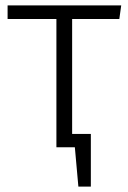

<svg xmlns="http://www.w3.org/2000/svg" viewBox="-20 -543 473 708"><path d="M315 145H269L256 0H188V-473H8V-523H427L420 -473H246V-49H315Z"/></svg>

Font: Trujillo Light
Style: Regular
Weight: 300
Designer: Fira Sans original fonts by bBox Type GmbH, Carrois Corporate GbR, & Edenspiekermann AG / Changes by Cristiano Sobral
Foundry: Fira Sans original fonts by bBox Type GmbH, Carrois Corporate GbR, & Edenspiekermann AG / Changes by Cristiano Sobral
Version: Version 4.301;July 28, 2020;FontCreator 13.0.0.2655 64-bit